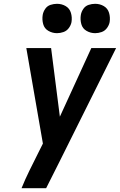

<svg xmlns="http://www.w3.org/2000/svg" viewBox="-20 -987 629 1007"><path d="M93 0H222L291 -137L589 -735H459L294 -375L248 -735H118L205 -234L180 -184Q157 -138 134.5 -92.5Q112 -47 93 0ZM479 -813Q496 -813 513 -819Q530 -825 541 -840Q552 -855 555 -871Q559 -896 552 -919.5Q545 -943 524.5 -955Q504 -967 479 -967Q462 -967 445 -961.5Q428 -956 417.5 -941Q407 -926 404 -909Q400 -884 406.5 -860.5Q413 -837 434 -825Q455 -813 479 -813ZM279 -813Q296 -813 313 -819Q330 -825 341 -840Q352 -855 355 -871Q359 -896 352 -919.5Q345 -943 324.5 -955Q304 -967 279 -967Q262 -967 245 -961.5Q228 -956 217.5 -941Q207 -926 204 -909Q200 -884 206.5 -860.5Q213 -837 234 -825Q255 -813 279 -813Z"/></svg>

Font: Iosevka Sparkle
Style: Bold Italic
Weight: 700
Italic angle: -9°
Designer: Belleve Invis
Foundry: Belleve Invis
Version: Version 4.5.0; ttfautohint (v1.8.3)